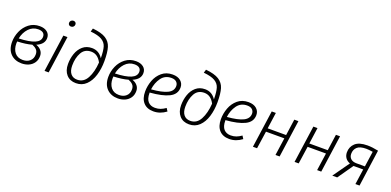

<svg xmlns="http://www.w3.org/2000/svg" viewBox="-1 -1638 5163 2535"><g transform="rotate(20 2581.0 -371.0)"><path d="M479 -419Q479 -331 373 -287Q418 -272 445 -240Q472 -208 472 -164Q472 -108 444.5 -68.5Q417 -29 372 -9Q327 11 274 11Q178 11 119 -48Q60 -107 60 -214Q60 -291 92 -364.5Q124 -438 186.5 -486Q249 -534 335 -534Q400 -534 439.5 -503Q479 -472 479 -419ZM127 -286Q274 -291 348 -322.5Q422 -354 422 -416Q422 -451 398.5 -469.5Q375 -488 331 -488Q252 -488 198 -430Q144 -372 127 -286ZM122 -242Q120 -224 120 -215Q120 -135 159.5 -86Q199 -37 272 -37Q335 -37 373 -71.5Q411 -106 411 -164Q411 -206 387.5 -230.5Q364 -255 325 -270Q241 -246 122 -242Z M652 0H594L668 -523H726ZM681 -707Q681 -727 694.5 -740Q708 -753 728 -753Q746 -753 757 -742.5Q768 -732 768 -715Q768 -695 754.5 -682Q741 -669 721 -669Q703 -669 692 -679.5Q681 -690 681 -707Z M854 -192Q854 -269 878 -339Q902 -409 953.5 -453.5Q1005 -498 1082 -498Q1180 -498 1235 -411V-418Q1234 -517 1217.5 -571Q1201 -625 1148.5 -656Q1096 -687 989 -697L1003 -744Q1127 -732 1189 -692.5Q1251 -653 1272 -583.5Q1293 -514 1293 -392Q1293 -283 1265 -191.5Q1237 -100 1179.5 -44.5Q1122 11 1037 11Q952 11 903 -44Q854 -99 854 -192ZM1232 -350Q1180 -450 1088 -450Q997 -450 955 -374.5Q913 -299 913 -192Q913 -118 945.5 -78Q978 -38 1037 -38Q1128 -38 1175.5 -126.5Q1223 -215 1232 -350Z M1831 -419Q1831 -331 1725 -287Q1770 -272 1797 -240Q1824 -208 1824 -164Q1824 -108 1796.5 -68.5Q1769 -29 1724 -9Q1679 11 1626 11Q1530 11 1471 -48Q1412 -107 1412 -214Q1412 -291 1444 -364.5Q1476 -438 1538.5 -486Q1601 -534 1687 -534Q1752 -534 1791.5 -503Q1831 -472 1831 -419ZM1479 -286Q1626 -291 1700 -322.5Q1774 -354 1774 -416Q1774 -451 1750.5 -469.5Q1727 -488 1683 -488Q1604 -488 1550 -430Q1496 -372 1479 -286ZM1474 -242Q1472 -224 1472 -215Q1472 -135 1511.5 -86Q1551 -37 1624 -37Q1687 -37 1725 -71.5Q1763 -106 1763 -164Q1763 -206 1739.5 -230.5Q1716 -255 1677 -270Q1593 -246 1474 -242Z M1996 -206V-200Q1996 -118 2031.5 -79Q2067 -40 2129 -40Q2170 -40 2204.5 -52.5Q2239 -65 2277 -92L2303 -51Q2261 -20 2217.5 -4.5Q2174 11 2125 11Q2035 11 1985 -44Q1935 -99 1935 -199Q1935 -278 1963.5 -355Q1992 -432 2052.5 -483Q2113 -534 2202 -534Q2275 -534 2316 -498.5Q2357 -463 2357 -408Q2357 -312 2263 -265.5Q2169 -219 1996 -206ZM1999 -252Q2149 -264 2223 -300Q2297 -336 2297 -406Q2297 -440 2273 -463Q2249 -486 2202 -486Q2112 -486 2061.5 -417Q2011 -348 1999 -252Z M2443 -192Q2443 -269 2467 -339Q2491 -409 2542.5 -453.5Q2594 -498 2671 -498Q2769 -498 2824 -411V-418Q2823 -517 2806.5 -571Q2790 -625 2737.5 -656Q2685 -687 2578 -697L2592 -744Q2716 -732 2778 -692.5Q2840 -653 2861 -583.5Q2882 -514 2882 -392Q2882 -283 2854 -191.5Q2826 -100 2768.5 -44.5Q2711 11 2626 11Q2541 11 2492 -44Q2443 -99 2443 -192ZM2821 -350Q2769 -450 2677 -450Q2586 -450 2544 -374.5Q2502 -299 2502 -192Q2502 -118 2534.5 -78Q2567 -38 2626 -38Q2717 -38 2764.5 -126.5Q2812 -215 2821 -350Z M3061 -206V-200Q3061 -118 3096.5 -79Q3132 -40 3194 -40Q3235 -40 3269.5 -52.5Q3304 -65 3342 -92L3368 -51Q3326 -20 3282.5 -4.5Q3239 11 3190 11Q3100 11 3050 -44Q3000 -99 3000 -199Q3000 -278 3028.5 -355Q3057 -432 3117.5 -483Q3178 -534 3267 -534Q3340 -534 3381 -498.5Q3422 -463 3422 -408Q3422 -312 3328 -265.5Q3234 -219 3061 -206ZM3064 -252Q3214 -264 3288 -300Q3362 -336 3362 -406Q3362 -440 3338 -463Q3314 -486 3267 -486Q3177 -486 3126.5 -417Q3076 -348 3064 -252Z M3874 -246H3616L3580 0H3522L3596 -523H3654L3622 -295H3881L3913 -523H3971L3897 0H3839Z M4459 -246H4201L4165 0H4107L4181 -523H4239L4207 -295H4466L4498 -523H4556L4482 0H4424Z M5092 -516 5020 0H4962L4993 -216H4857L4706 0H4637L4801 -231Q4758 -246 4735.5 -279Q4713 -312 4713 -356Q4713 -433 4767 -483.5Q4821 -534 4939 -534Q5006 -534 5092 -516ZM4773 -357Q4773 -313 4801.5 -287.5Q4830 -262 4882 -262H5000L5031 -478Q4972 -487 4937 -487Q4849 -487 4811 -451Q4773 -415 4773 -357Z"/></g></svg>

Font: Fira Sans Light
Style: Italic
Weight: 300
Italic angle: -8°
Designer: bBox Type GmbH & Carrois Corporate GbR & Edenspiekermann AG
Foundry: bBox Type GmbH & Carrois Corporate GbR & Edenspiekermann AG
Version: Version 4.301